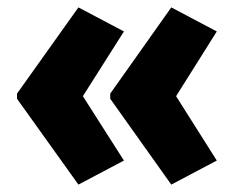

<svg xmlns="http://www.w3.org/2000/svg" viewBox="-20 -540 636 519"><path d="M26 -287V-273L192 -41L315 -106L204 -280L315 -455L192 -520ZM278 -287V-273L443 -41L566 -106L456 -280L566 -455L443 -520Z"/></svg>

Font: Noto Sans Condensed Black
Style: Regular
Weight: 900
Width: 3
Designer: Monotype Design Team
Foundry: Monotype Imaging Inc.
Version: Version 2.013